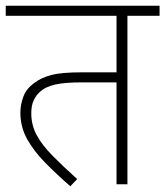

<svg xmlns="http://www.w3.org/2000/svg" viewBox="-20 -642 576 669"><path d="M424 -587V0H386V-355H264Q207 -355 172.5 -347.5Q138 -340 117 -320Q106 -310 97.5 -292.5Q89 -275 89 -247Q89 -206 108 -171Q127 -136 163 -99.5Q199 -63 249 -18L225 7Q178 -34 138.5 -74Q99 -114 75 -156.5Q51 -199 51 -250Q51 -277 61.5 -305.5Q72 -334 101 -354Q125 -372 160 -381Q195 -390 265 -390H386V-587H0V-622H536V-587Z"/></svg>

Font: Noto Sans Devanagari ExtraLight
Style: Regular
Weight: 200
Designer: Jelle Bosma - Monotype Design Team
Foundry: Monotype Imaging Inc.
Version: Version 2.004; ttfautohint (v1.8.4.7-5d5b)